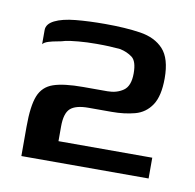

<svg xmlns="http://www.w3.org/2000/svg" viewBox="-45 -579 379 373"><g transform="rotate(10 144.0 -392.5)"><path d="M19 -252Q19 -267 19 -281.5Q19 -296 19 -310Q19 -351 27 -371Q35 -391 55.5 -398Q76 -405 114 -405Q128 -405 138 -405Q148 -405 162 -405Q180 -405 193 -414Q206 -423 206 -448Q206 -472 196 -479.5Q186 -487 172 -490Q160 -491 150.5 -491.5Q141 -492 125 -492Q106 -492 89.5 -490.5Q73 -489 64 -487Q58 -485 49 -483.5Q40 -482 32 -479.5Q24 -477 21 -473V-501Q21 -513 36 -520.5Q51 -528 77 -530.5Q103 -533 135 -533Q175 -533 204.5 -528.5Q234 -524 250.5 -506Q267 -488 267 -449Q267 -414 255 -396Q243 -378 222.5 -372.5Q202 -367 177 -367Q168 -367 157 -367Q146 -367 131 -367Q106 -367 95.5 -357.5Q85 -348 85 -322V-293H270V-252Z"/></g></svg>

Font: Genos Thin Medium
Style: Regular
Weight: 500
Version: Version 1.010